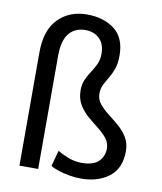

<svg xmlns="http://www.w3.org/2000/svg" viewBox="-85 -828 766 907"><g transform="rotate(10 297.5 -374.5)"><path d="M158.2 -543V0H68.4V-543Q68.4 -649.9 121.6 -704.3Q174.8 -758.8 260.3 -758.8Q339.8 -758.8 391.8 -718.8Q443.8 -678.7 443.8 -594.2Q443.8 -555.2 434.3 -529.1Q424.8 -502.9 412.6 -483.2Q400.4 -463.4 390.9 -444.3Q381.3 -425.3 381.3 -400.4Q381.3 -373.5 398.4 -352.3Q415.5 -331.1 440.9 -311.5Q466.3 -292 491.9 -270Q517.6 -248 534.7 -220.2Q551.8 -192.4 551.8 -154.8Q551.8 -71.3 498.8 -30.8Q445.8 9.8 363.8 9.8Q337.4 9.8 308.1 4.6Q278.8 -0.5 254.6 -8.5Q230.5 -16.6 217.8 -25.4L238.3 -101.1Q255.4 -90.3 287.8 -77.1Q320.3 -64 354.5 -64Q411.6 -64 436.5 -89.4Q461.4 -114.7 461.4 -150.4Q461.4 -178.2 444.3 -199.5Q427.2 -220.7 401.9 -240.5Q376.5 -260.3 350.8 -282.2Q325.2 -304.2 308.1 -333Q291 -361.8 291 -401.4Q291 -430.7 301.3 -453.1Q311.5 -475.6 324.7 -495.4Q337.9 -515.1 348.1 -536.9Q358.4 -558.6 358.4 -586.4Q358.4 -635.3 331.8 -660.2Q305.2 -685.1 265.1 -685.1Q214.8 -685.1 186.5 -650.6Q158.2 -616.2 158.2 -543Z"/></g></svg>

Font: Vazirmatn FD
Style: Regular
Weight: 400
Designer: Saber Rastikerdar
Foundry: Saber Rastikerdar
Version: Version 33.001